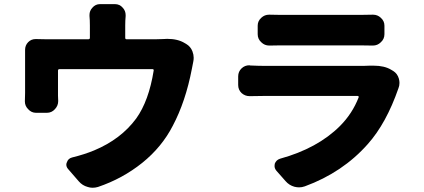

<svg xmlns="http://www.w3.org/2000/svg" viewBox="-20 -846 2040 923"><path d="M762.7 -658.2Q773.4 -659.2 784.2 -659.2Q835 -659.2 868.2 -638.7L875 -634.8Q896.5 -622.1 905.3 -598.6Q911.1 -583 911.1 -568.4Q911.1 -558.6 909.2 -549.8Q906.2 -534.2 902.3 -514.6Q872.1 -357.4 810.5 -241.2Q757.8 -138.7 663.6 -63Q569.3 12.7 451.2 52.7Q438.5 56.6 424.8 56.6Q413.1 56.6 401.4 52.7Q376 45.9 358.4 25.4L307.6 -33.2Q298.8 -43 298.8 -54.7Q298.8 -60.5 301.8 -66.4Q307.6 -84 326.2 -88.9Q385.7 -103.5 432.6 -123Q561.5 -176.8 634.8 -276.4Q695.3 -360.4 718.8 -506.8Q719.7 -513.7 712.9 -513.7H266.6Q258.8 -513.7 258.8 -506.8V-385.7L259.8 -360.4Q259.8 -337.9 244.1 -321.3Q228.5 -303.7 205.1 -303.7H153.3Q130.9 -303.7 115.2 -321.3Q99.6 -336.9 99.6 -358.4L100.6 -399.4V-571.3V-606.4Q100.6 -627.9 115.2 -643.1Q129.9 -658.2 151.4 -658.2Q152.3 -658.2 153.3 -658.2Q173.8 -657.2 203.1 -657.2H404.3Q412.1 -657.2 412.1 -664.1V-723.6Q412.1 -751 410.2 -768.6Q410.2 -771.5 410.2 -774.4Q410.2 -793.9 423.8 -808.6Q438.5 -826.2 460.9 -826.2H532.2Q555.7 -826.2 570.3 -808.6Q584 -793.9 584 -773.4Q584 -771.5 584 -768.6Q582 -747.1 582 -723.6V-664.1Q582 -657.2 588.9 -657.2H727.5Q747.1 -657.2 762.7 -658.2Z M1755.9 -530.3Q1766.6 -530.3 1776.4 -530.3Q1828.1 -530.3 1860.4 -510.7L1870.1 -504.9Q1890.6 -492.2 1897.5 -467.8Q1900.4 -457 1900.4 -447.3Q1900.4 -433.6 1895.5 -421.9Q1836.9 -252.9 1748 -153.3Q1627 -16.6 1445.3 49.8Q1431.6 54.7 1418 54.7Q1407.2 54.7 1395.5 51.8Q1370.1 44.9 1352.5 24.4L1308.6 -25.4Q1299.8 -36.1 1299.8 -47.9Q1299.8 -52.7 1300.8 -58.6Q1307.6 -77.1 1326.2 -83Q1506.8 -132.8 1614.3 -240.2Q1673.8 -299.8 1704.1 -377.9Q1705.1 -380.9 1703.6 -382.8Q1702.1 -384.8 1699.2 -384.8H1252Q1219.7 -384.8 1182.6 -383.8Q1181.6 -383.8 1179.7 -383.8Q1158.2 -383.8 1141.6 -398.4Q1125 -414.1 1125 -437.5V-478.5Q1125 -502 1141.6 -517.6Q1157.2 -532.2 1178.7 -532.2Q1180.7 -532.2 1182.6 -531.2Q1224.6 -529.3 1252 -529.3H1727.5Q1742.2 -529.3 1755.9 -530.3ZM1276.4 -627Q1275.4 -627 1274.4 -627Q1252 -627 1236.3 -642.6Q1218.8 -658.2 1218.8 -681.6V-722.7Q1218.8 -745.1 1236.3 -760.7Q1252 -775.4 1273.4 -775.4Q1274.4 -775.4 1276.4 -775.4Q1304.7 -774.4 1331.1 -774.4H1710Q1737.3 -774.4 1770.5 -775.4Q1772.5 -775.4 1773.4 -775.4Q1794.9 -775.4 1810.5 -760.7Q1828.1 -745.1 1828.1 -722.7V-681.6Q1828.1 -658.2 1810.5 -642.6Q1794.9 -627 1772.5 -627Q1771.5 -627 1770.5 -627Q1735.4 -627.9 1708 -627.9H1331.1Q1303.7 -627.9 1276.4 -627Z"/></svg>

Font: Gen Jyuu Gothic Heavy
Style: Bold
Weight: 900
Designer: [Source Han Sans]
Ryoko NISHIZUKA  (kana & ideographs); Paul D. Hunt (Latin, Greek & Cyrillic); Wenlong ZHANG  (bopomofo
Version: Version 1.002.20150607